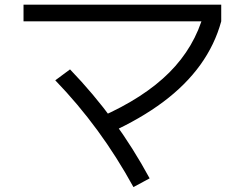

<svg xmlns="http://www.w3.org/2000/svg" viewBox="-20 -736 1040 808"><path d="M403.3 -243.7Q586 -324.4 692.3 -430.7Q798.6 -537 837.6 -678.3L911 -646.3Q884.3 -548.3 823.2 -463.3Q762 -378.3 666.8 -307.1Q571.7 -236 442 -177ZM541.6 51.3Q472 -75.6 390.3 -187.1Q308.6 -298.6 212.6 -398L274.7 -444Q374 -341 457.2 -227.2Q540.4 -113.3 609.7 14.6ZM79 -646.3V-716.3H911V-646.3Z"/></svg>

Font: M PLUS 2 Thin
Style: Regular
Weight: 100
Designer: Coji Morishita
Foundry: UNDERFOREST DESIGN
Version: Version 1.001